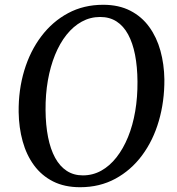

<svg xmlns="http://www.w3.org/2000/svg" viewBox="-20 -773 739 803"><path d="M315 10Q250 10 202 -14.2Q154 -38.5 122.2 -81.8Q90.5 -125 74.8 -182Q59 -239 58 -304.5Q57 -397 81.5 -478.2Q106 -559.5 152.8 -621.2Q199.5 -683 264.8 -718Q330 -753 411.5 -753Q477 -753 525 -728.2Q573 -703.5 604.2 -660.2Q635.5 -617 651 -560.8Q666.5 -504.5 667.5 -441Q668 -348.5 644.2 -267Q620.5 -185.5 574.2 -123.2Q528 -61 462.5 -25.5Q397 10 315 10ZM326.5 -39.5Q368 -39.5 403.5 -59.2Q439 -79 467.2 -115Q495.5 -151 515.5 -200Q535.5 -249 545.5 -307.8Q555.5 -366.5 555 -432Q554.5 -494 544.8 -543.8Q535 -593.5 515.8 -629Q496.5 -664.5 467.5 -683.2Q438.5 -702 399 -702Q357.5 -702 322 -682.5Q286.5 -663 258.2 -627.5Q230 -592 210.2 -543.5Q190.5 -495 180.2 -436.5Q170 -378 170.5 -312.5Q171 -250 181 -199.5Q191 -149 210.5 -113.2Q230 -77.5 259 -58.5Q288 -39.5 326.5 -39.5Z"/></svg>

Font: Merriweather 28pt
Style: Italic
Weight: 400
Italic angle: -7.8°
Version: Version 2.101